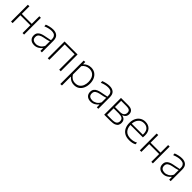

<svg xmlns="http://www.w3.org/2000/svg" viewBox="438 -2154 3999 3999"><g transform="rotate(45 2437.5 -155.0)"><path d="M90 0V-494.5L136 -497V-271H429V-494.5H474.5V0H429V-230H136V0Z M777 9.5Q706.5 9.5 666.5 -28.2Q626.5 -66 626.5 -129Q626.5 -181.5 651.5 -212Q676.5 -242.5 713.2 -257.8Q750 -273 785.5 -280L953 -313.5Q955.5 -376.5 938.5 -408.2Q921.5 -440 891.8 -450.5Q862 -461 826.5 -461Q792 -461 749.5 -452Q707 -443 651 -420L647.5 -466Q684 -481.5 734.2 -493.2Q784.5 -505 832 -505Q908 -505 953 -465.8Q998 -426.5 998 -338.5V0H954.5L953.5 -77H946.5Q922 -43 876.8 -16.8Q831.5 9.5 777 9.5ZM784.5 -34Q830.5 -34 877 -60.2Q923.5 -86.5 952 -146L952.5 -281.5Q943.5 -277 928.5 -271.8Q913.5 -266.5 883.5 -259.5Q853.5 -252.5 800 -242.5Q748 -233 711 -208.2Q674 -183.5 674 -131Q674 -78 705.2 -56Q736.5 -34 784.5 -34Z M1171.5 0V-494.5H1555V0H1509V-453.5H1217.5V0Z M1735 194.5V-494.5L1779 -498.5L1779.5 -435.5H1786.5Q1808 -461.5 1850.8 -483.2Q1893.5 -505 1948.5 -505Q2017.5 -505 2066.8 -471.8Q2116 -438.5 2142.2 -380.8Q2168.5 -323 2168.5 -249Q2168.5 -179.5 2144.2 -120.8Q2120 -62 2071.5 -26.2Q2023 9.5 1950.5 9.5Q1898.5 9.5 1858 -10.5Q1817.5 -30.5 1787.5 -67H1781.5V192ZM1943 -35.5Q2005.5 -35.5 2045 -65.5Q2084.5 -95.5 2102.8 -144.5Q2121 -193.5 2121 -249Q2121 -307 2101.8 -355Q2082.5 -403 2042.5 -431.5Q2002.5 -460 1941 -460Q1894 -460 1851.8 -439.5Q1809.5 -419 1781.5 -378V-130Q1809 -85 1848.5 -60.2Q1888 -35.5 1943 -35.5Z M2439.5 9.5Q2369 9.5 2329 -28.2Q2289 -66 2289 -129Q2289 -181.5 2314 -212Q2339 -242.5 2375.8 -257.8Q2412.5 -273 2448 -280L2615.5 -313.5Q2618 -376.5 2601 -408.2Q2584 -440 2554.2 -450.5Q2524.5 -461 2489 -461Q2454.5 -461 2412 -452Q2369.5 -443 2313.5 -420L2310 -466Q2346.5 -481.5 2396.8 -493.2Q2447 -505 2494.5 -505Q2570.5 -505 2615.5 -465.8Q2660.5 -426.5 2660.5 -338.5V0H2617L2616 -77H2609Q2584.5 -43 2539.2 -16.8Q2494 9.5 2439.5 9.5ZM2447 -34Q2493 -34 2539.5 -60.2Q2586 -86.5 2614.5 -146L2615 -281.5Q2606 -277 2591 -271.8Q2576 -266.5 2546 -259.5Q2516 -252.5 2462.5 -242.5Q2410.5 -233 2373.5 -208.2Q2336.5 -183.5 2336.5 -131Q2336.5 -78 2367.8 -56Q2399 -34 2447 -34Z M2834 0V-494.5H3044Q3126 -494.5 3161 -462.8Q3196 -431 3196 -377Q3196 -329.5 3171.5 -300Q3147 -270.5 3110.5 -259.5V-254Q3134 -250.5 3157.5 -238.2Q3181 -226 3196.5 -201Q3212 -176 3212 -134Q3212 -97 3195.8 -66.5Q3179.5 -36 3137 -18Q3094.5 0 3016 0ZM3037 -454H2879.5V-272H3018Q3093 -272 3120.8 -301Q3148.5 -330 3148.5 -370Q3148.5 -418 3119.2 -436Q3090 -454 3037 -454ZM2879.5 -40.5H3015Q3102.5 -40.5 3133.5 -66.2Q3164.5 -92 3164.5 -137Q3164.5 -191 3129 -212Q3093.5 -233 3026.5 -233H2879.5Z M3575 9.5Q3490 9.5 3434.2 -24.2Q3378.5 -58 3351.2 -116.8Q3324 -175.5 3324 -251Q3324 -325 3351.5 -382.2Q3379 -439.5 3429.2 -472.2Q3479.5 -505 3547 -505Q3636.5 -505 3689 -450.2Q3741.5 -395.5 3741.5 -296.5Q3741.5 -261 3737.5 -235.5H3371.5Q3374.5 -143 3425 -89Q3475.5 -35 3577.5 -35Q3615.5 -35 3654.5 -43.8Q3693.5 -52.5 3728.5 -72.5L3731.5 -26Q3671 9.5 3575 9.5ZM3548 -462.5Q3468 -462.5 3422.2 -409.5Q3376.5 -356.5 3371.5 -273.5L3697 -274.5Q3697.5 -283.5 3697.5 -295.5Q3697.5 -380.5 3656.2 -421.5Q3615 -462.5 3548 -462.5Z M3883.5 0V-494.5L3929.5 -497V-271H4222.5V-494.5H4268V0H4222.5V-230H3929.5V0Z M4570.5 9.5Q4500 9.5 4460 -28.2Q4420 -66 4420 -129Q4420 -181.5 4445 -212Q4470 -242.5 4506.8 -257.8Q4543.5 -273 4579 -280L4746.5 -313.5Q4749 -376.5 4732 -408.2Q4715 -440 4685.2 -450.5Q4655.5 -461 4620 -461Q4585.5 -461 4543 -452Q4500.5 -443 4444.5 -420L4441 -466Q4477.5 -481.5 4527.8 -493.2Q4578 -505 4625.5 -505Q4701.5 -505 4746.5 -465.8Q4791.5 -426.5 4791.5 -338.5V0H4748L4747 -77H4740Q4715.5 -43 4670.2 -16.8Q4625 9.5 4570.5 9.5ZM4578 -34Q4624 -34 4670.5 -60.2Q4717 -86.5 4745.5 -146L4746 -281.5Q4737 -277 4722 -271.8Q4707 -266.5 4677 -259.5Q4647 -252.5 4593.5 -242.5Q4541.5 -233 4504.5 -208.2Q4467.5 -183.5 4467.5 -131Q4467.5 -78 4498.8 -56Q4530 -34 4578 -34Z"/></g></svg>

Font: Commissioner ExtraLight
Style: Regular
Weight: 200
Designer: Kostas Bartsokas
Foundry: Kostas Bartsokas
Version: Version 1.000; ttfautohint (v1.8.3)